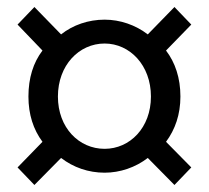

<svg xmlns="http://www.w3.org/2000/svg" viewBox="-20 -642 595 547"><path d="M78 -115 154 -192C189 -165 232 -150 278 -150C322 -150 366 -165 401 -192L477 -115L525 -165L453 -238C479 -273 494 -316 494 -367C494 -420 479 -464 453 -498L525 -572L477 -622L401 -544C366 -571 322 -586 278 -586C232 -586 188 -571 154 -544L78 -622L30 -572L101 -498C75 -464 61 -420 61 -367C61 -316 75 -273 101 -238L30 -165ZM278 -218C205 -218 145 -278 145 -367C145 -456 205 -518 278 -518C350 -518 410 -456 410 -367C410 -278 350 -218 278 -218Z"/></svg>

Font: Kinto Sans
Style: Regular
Weight: 400
Designer: Authors: Ryoko NISHIZUKA  (kana & ideographs); Paul D. Hunt (Latin, Greek & Cyrillic); Wenlong ZHANG  (bopomofo); Sandol
Foundry: Adobe Systems Incorporated, ookami Inc.
Version: Version 0.001